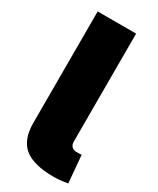

<svg xmlns="http://www.w3.org/2000/svg" viewBox="-188 -787 698 847"><g transform="rotate(30 161.0 -363.5)"><path d="M241.7 1.5Q139.2 1.5 92.3 -36.6Q45.4 -74.7 45.4 -159.2V-727.5H241.2V-177.7Q241.2 -161.1 250.5 -152.3Q259.8 -143.6 277.3 -143.6Q284.7 -143.6 290.3 -143.8Q295.9 -144 300.3 -145L312.5 -5.4Q299.8 -3.4 281.7 -1Q263.7 1.5 241.7 1.5Z"/></g></svg>

Font: Inter 24pt Black
Style: Regular
Weight: 900
Designer: Rasmus Andersson
Foundry: rsms
Version: Version 4.001;git-66647c0bb